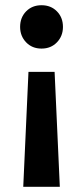

<svg xmlns="http://www.w3.org/2000/svg" viewBox="-20 -513 318 735"><path d="M69 202 89 -238H189L209 202ZM139 -327Q103 -327 80 -351Q57 -375 57 -410Q57 -446 80 -469.5Q103 -493 139 -493Q175 -493 198 -469.5Q221 -446 221 -410Q221 -375 198 -351Q175 -327 139 -327Z"/></svg>

Font: Outfit Thin SemiBold
Style: Regular
Weight: 600
Version: Version 1.100;gftools[0.9.27]